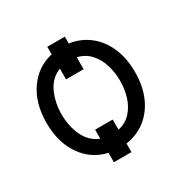

<svg xmlns="http://www.w3.org/2000/svg" viewBox="-146 -730 924 929"><g transform="rotate(-30 315.5 -265.5)"><path d="M331 -588.1V-550.1Q394.2 -540.8 441.1 -503.9Q487.9 -467 513.8 -407.3Q539.8 -347.7 539.8 -269.9Q539.8 -192.8 513.8 -133.3Q487.9 -73.9 441.1 -37.1Q394.2 -0.4 331 8.9V56.8H233V4.6Q147.4 -14.9 96.4 -88.1Q45.5 -161.2 45.5 -269.9Q45.5 -379.6 96.4 -452.9Q147.4 -526.3 233 -545.8V-588.1ZM331 -125V-68.2Q373.6 -77.8 401.3 -107.4Q429 -137.1 442.5 -179.5Q456 -221.9 456 -269.9Q456 -317.8 442.5 -360.4Q429 -403.1 401.3 -433.1Q373.6 -463.1 331 -473V-406.2H233V-466.3Q179.7 -445 154.5 -390.3Q129.3 -335.6 129.3 -269.9Q129.3 -204.2 154.5 -150Q179.7 -95.9 233 -74.6V-125Z"/></g></svg>

Font: Inter Zeller
Style: Regular
Weight: 400
Designer: Rasmus Andersson; Joe Bland
Foundry: zeller
Version: Version 3.015;git-dec3a8cb1